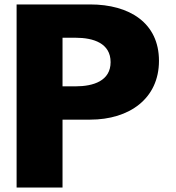

<svg xmlns="http://www.w3.org/2000/svg" viewBox="-20 -845 791 865"><path d="M54.8 -825V0H261.7V-306H386C563 -306 696.2 -401 696.2 -571C696.2 -742 563 -825 386 -825ZM261.7 -456V-675H320C401.3 -675 478.3 -650 478.3 -565C478.3 -481 401.3 -456 320 -456Z"/></svg>

Font: Hussar
Style: BdWide
Weight: 700
Foundry: Cannot Into Space Fonts
Version: Version 2.00